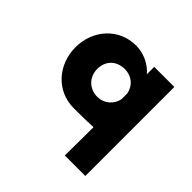

<svg xmlns="http://www.w3.org/2000/svg" viewBox="-124 -407 662 662"><g transform="rotate(45 207.0 -76.0)"><path d="M144 -145C144 -185 171 -212 212 -212C246 -212 271 -190 277 -159V-131C271 -99 244 -77 212 -77C174 -77 144 -105 144 -145ZM376 -289H278V-253C257 -278 221 -297 182 -297C98 -297 38 -229 38 -145C38 -61 98 8 182 8C199 8 238 8 277 6L276 145H376Z"/></g></svg>

Font: Hussar Tani
Style: Bold
Weight: 700
Foundry: Cannot Into Space Fonts
Version: Version 0.92